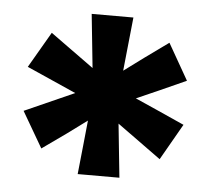

<svg xmlns="http://www.w3.org/2000/svg" viewBox="-40 -812 576 524"><g transform="rotate(5 248.0 -550.5)"><path d="M190.9 -770H305.2L296.9 -689.9L290 -623L344.2 -663.1L409.2 -710L465.8 -610.8L393.1 -578.1L331.1 -550.8L394 -522.9L466.8 -490.2L410.2 -391.1L290 -478L296.9 -411.1L305.2 -331.1H190.9L199.2 -411.1L206.1 -479L151.9 -439L85.9 -392.1L28.8 -490.2L165 -550.8L29.8 -610.8L86.9 -709L206.1 -623L199.2 -689.9Z"/></g></svg>

Font: TASA Explorer SemiBold
Style: Regular
Weight: 600
Designer: Weizhong Zhang
Foundry: Local Remote
Version: Version 1.000;Glyphs 3.1.2 (3151)